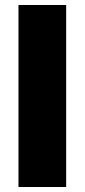

<svg xmlns="http://www.w3.org/2000/svg" viewBox="-20 -749 339 769"><path d="M54 0V-729H245V0Z"/></svg>

Font: Mona Sans ExtraLight Black
Style: Regular
Weight: 900
Version: Version 2.000